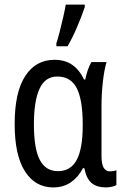

<svg xmlns="http://www.w3.org/2000/svg" viewBox="-20 -808 540 838"><path d="M212 10Q134 10 89 -60Q44 -130 44 -267Q44 -405 90 -476Q136 -547 218 -547Q263 -547 294.5 -525.5Q326 -504 347 -461H352Q356 -481 363 -501.5Q370 -522 379 -537H445Q435 -504 429 -451.5Q423 -399 423 -342V-126Q423 -60 460 -60Q475 -60 488 -65V0Q482 4 468 7Q454 10 443 10Q403 10 380 -9Q357 -28 348 -74H342Q322 -35 289.5 -12.5Q257 10 212 10ZM233 -61Q289 -61 315 -110.5Q341 -160 341 -258V-267Q341 -372 315 -423Q289 -474 230 -474Q177 -474 152.5 -420.5Q128 -367 128 -266Q128 -160 153.5 -110.5Q179 -61 233 -61ZM226 -606V-619Q232 -636 240.5 -669.5Q249 -703 256.5 -736Q264 -769 267 -788H350V-777Q338 -741 317.5 -692.5Q297 -644 275 -606Z"/></svg>

Font: Avrile Sans Condensed
Style: Regular
Weight: 400
Width: 3
Designer: Monotype Design Team
Foundry: Monotype Imaging Inc.
Version: Version 2.001;September 10, 2019;FontCreator 11.5.0.2425 64-